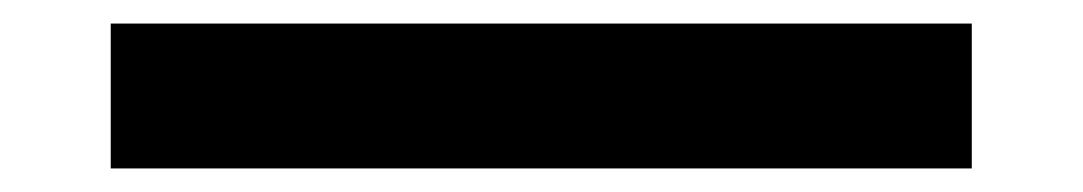

<svg xmlns="http://www.w3.org/2000/svg" viewBox="-20 53 919 163"><path d="M74 73H805V196H74Z"/></svg>

Font: Fix15 Mono
Style: Bold
Weight: 700
Designer: Carrois Corporate & Edenspiekermann AG
Foundry: Carrois Corporate GbR & Edenspiekermann AG
Version: Version 3.206